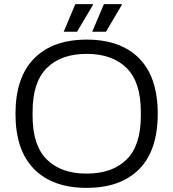

<svg xmlns="http://www.w3.org/2000/svg" viewBox="-20 -888 831 920"><path d="M421.9 -735.8 478 -868.2H563L564 -865.2L487.8 -735.8ZM285.2 -735.8 340.8 -868.2H424.8L425.8 -865.2L349.1 -735.8ZM395 12.2Q232.4 12.2 143.3 -77.9Q54.2 -168 54.2 -342.8Q54.2 -517.6 143.6 -607.9Q232.9 -698.2 395 -698.2Q558.1 -698.2 647 -608.2Q735.8 -518.1 735.8 -342.8Q735.8 -167.5 647 -77.6Q558.1 12.2 395 12.2ZM395 -56.2Q518.1 -56.2 586.4 -123.5Q654.8 -190.9 654.8 -332V-353Q654.8 -494.6 586.4 -562.3Q518.1 -629.9 395 -629.9Q272.9 -629.9 204.6 -562.3Q136.2 -494.6 136.2 -353V-332Q136.2 -190.9 204.6 -123.5Q272.9 -56.2 395 -56.2Z"/></svg>

Font: Archivo Light
Style: Regular
Weight: 300
Designer: Hector Gatti
Foundry: Omnibus-Type
Version: Version 2.001